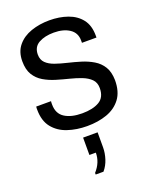

<svg xmlns="http://www.w3.org/2000/svg" viewBox="-180 -794 961 1206"><g transform="rotate(-20 300.0 -191.0)"><path d="M300 10Q230 10 170.5 -10Q111 -30 75 -75Q39 -120 39 -195Q39 -199 39 -204.5Q39 -210 40 -215H139Q138 -209 138 -204Q138 -199 138 -193Q138 -132 181.5 -104Q225 -76 298 -76Q369 -76 412 -101Q455 -126 455 -188Q455 -225 433 -247Q411 -269 375.5 -283Q340 -297 297.5 -307.5Q255 -318 212 -331Q169 -344 133.5 -365Q98 -386 76.5 -421Q55 -456 55 -512Q55 -575 89 -616Q123 -657 179.5 -676.5Q236 -696 302 -696Q369 -696 424 -676.5Q479 -657 511.5 -615.5Q544 -574 544 -506V-493H447V-509Q447 -560 406.5 -587Q366 -614 302 -614Q241 -614 201 -591.5Q161 -569 161 -518Q161 -483 182.5 -462Q204 -441 240 -428.5Q276 -416 318.5 -406Q361 -396 403.5 -383Q446 -370 482 -348.5Q518 -327 539.5 -292Q561 -257 562 -202Q562 -125 527 -78.5Q492 -32 433 -11Q374 10 300 10ZM245 314V303Q293 250 293 185H250V69H347V169Q347 207 334.5 246Q322 285 297 314Z"/></g></svg>

Font: Chivo Mono
Style: Regular
Weight: 400
Monospace: yes
Designer: Hector Gatti
Foundry: Omnibus-Type
Version: Version 1.008; ttfautohint (v1.8.4.7-5d5b)